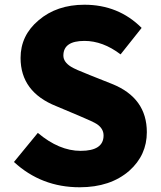

<svg xmlns="http://www.w3.org/2000/svg" viewBox="-20 -778 679 812"><path d="M39 -93 140 -216Q230 -140 321 -140Q418 -140 418 -205Q418 -234 390 -253Q375 -263 313 -289L218 -329Q67 -389 67 -533Q67 -628 143 -692Q220 -758 337 -758Q481 -758 579 -660L490 -548Q415 -605 337 -605Q248 -605 248 -543Q248 -516 280 -496Q297 -485 361 -460L454 -423Q601 -364 601 -219Q601 -122 527 -56Q447 14 317 14Q155 14 39 -93Z"/></svg>

Font: KaiGen Gothic SC Heavy
Style: Bold
Weight: 900
Designer: Ryoko NISHIZUKA Ë•øÂ°öÊ∂ºÂ≠ê (kana & ideographs); Paul D. Hunt (Latin, Greek & Cyrillic); Wenlong ZHANG Âº†ÊñáÈæô (bopom
Version: Version 1.001 October 10, 2014